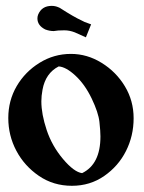

<svg xmlns="http://www.w3.org/2000/svg" viewBox="-20 -611 483 644"><path d="M268.1 -485.8 231 -502.4Q213.4 -509.3 195.8 -509.3Q172.4 -509.3 160.2 -506.8Q146 -506.8 131.8 -512.2Q105.5 -525.4 105.5 -549.3Q105.5 -555.7 107.9 -562Q120.1 -591.3 153.3 -591.3Q165 -591.3 175.3 -586.9L180.7 -584.5Q227.5 -554.2 255.4 -541.5Q261.7 -538.6 264.2 -537.1L285.6 -529.3ZM221.2 12.2Q159.2 12.2 110.6 -21Q62 -54.2 34.9 -105.2Q7.8 -156.2 7.8 -215.3Q7.8 -273.9 36.1 -322.3Q64.5 -370.6 112.8 -400.4Q161.1 -430.2 217.8 -430.2Q272.5 -430.2 321 -400.1Q369.6 -370.1 398.9 -321.5Q428.2 -272.9 428.2 -214.4Q428.2 -155.3 402.6 -104.5Q377 -53.7 329.6 -20.8Q282.2 12.2 221.2 12.2ZM255.4 -30.3Q316.9 -60.1 316.9 -153.3Q316.9 -170.9 313.5 -202.1Q310.1 -233.4 287.4 -280.8Q264.6 -328.1 232.9 -357.4Q201.2 -386.7 176.8 -388.2Q132.8 -365.7 122.6 -310.1Q118.7 -289.1 118.7 -271Q118.7 -228.5 136.5 -175Q154.3 -121.6 191.4 -77.6Q228.5 -33.7 255.4 -30.3Z"/></svg>

Font: Quaaykop
Style: Bold
Weight: 700
Designer: Tup Wanders
Foundry: Free font, DO NOT SELL
Version: Version 1.00;July 31, 2023;FontCreator 11.5.0.2430 64-bit